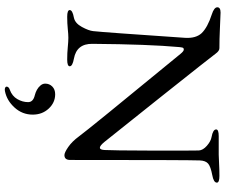

<svg xmlns="http://www.w3.org/2000/svg" viewBox="-92 -606 973 830"><g transform="rotate(90 395.0 -191.5)"><path d="M392 145Q380 142 369 136Q358 130 350 120.5Q342 111 342 100Q342 82 354.5 69.5Q367 57 388 57Q424 57 450 85Q476 113 476 154Q476 199 445.5 232.5Q415 266 375 274Q364 276 358.5 272.5Q353 269 356 262.5Q359 256 369 253Q396 243 409 220.5Q422 198 422 174Q422 152 392 145ZM674 -568Q672 -520 672 -8Q672 17 651 17Q640 17 616 0.5Q592 -16 570 -46Q541 -86 214 -484Q202 -499 195 -499Q188 -499 186.5 -494Q185 -489 184 -479Q172 -348 170 -104Q169 -36 234 -24Q267 -18 267 -6Q267 5 238 5Q209 5 184.5 2.5Q160 0 144 0Q129 0 105.5 2.5Q82 5 53 5Q24 5 24 -6Q24 -18 57 -24Q81 -29 97 -58.5Q113 -88 115 -107Q120 -150 144 -504Q147 -551 124 -576Q99 -602 43 -620Q12 -630 12 -644Q12 -658 35 -658Q66 -657 107.5 -655Q149 -653 189 -653Q201 -653 213 -636Q226 -618 400.5 -398.5Q575 -179 594 -156Q627 -116 629 -157Q631 -188 631.5 -358.5Q632 -529 631 -564Q630 -582 610.5 -599Q591 -616 573 -619Q540 -625 540 -639Q540 -650 569 -650H649Q662 -650 686 -651.5Q710 -653 741 -653Q770 -653 770 -642Q770 -628 737 -622Q700 -615 687.5 -604Q675 -593 674 -568Z"/></g></svg>

Font: EB Garamond
Style: SC
Weight: 400
Version: Version 000.010